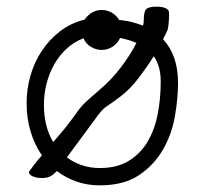

<svg xmlns="http://www.w3.org/2000/svg" viewBox="-20 -561 615 577"><path d="M390 -432Q379 -437 367 -440.5Q355 -444 341 -447Q333 -430 318 -420.5Q303 -411 286 -411Q269 -411 253.5 -420Q238 -429 231 -446Q202 -435 180 -414.5Q158 -394 143 -367.5Q128 -341 120 -310Q112 -279 112 -246Q112 -180 140 -134L157 -154Q176 -176 186.5 -190Q197 -204 204 -213.5Q211 -223 216 -230Q221 -237 228 -244.5Q235 -252 246.5 -262.5Q258 -273 278 -290Q315 -321 344 -359.5Q373 -398 390 -432ZM463 -316Q463 -363 442 -392Q422 -360 396.5 -326.5Q371 -293 342 -271Q329 -261 320.5 -255Q312 -249 306 -245Q300 -241 296.5 -238.5Q293 -236 290 -233Q284 -227 275 -215.5Q266 -204 243 -172L181 -88Q201 -73 226 -64.5Q251 -56 280 -56Q331 -56 366 -77Q401 -98 422.5 -133.5Q444 -169 453.5 -216Q463 -263 463 -316ZM515 -312Q515 -265 505.5 -211Q496 -157 469.5 -111Q443 -65 397.5 -34.5Q352 -4 280 -4Q242 -4 209.5 -15.5Q177 -27 151 -47Q143 -38 133 -32Q123 -26 106 -26Q90 -26 78.5 -31Q67 -36 67 -44Q67 -45 71.5 -51Q76 -57 82 -65Q88 -73 94.5 -81Q101 -89 106 -94Q84 -126 72 -165.5Q60 -205 60 -251Q60 -293 71.5 -333.5Q83 -374 105.5 -408Q128 -442 160.5 -467Q193 -492 234 -502Q255 -531 286 -531Q301 -531 315 -523.5Q329 -516 338 -501L347 -500Q365 -498 380.5 -493.5Q396 -489 410 -484Q411 -489 411.5 -492.5Q412 -496 412 -500Q412 -525 419 -533Q426 -541 451 -541Q467 -541 477.5 -536.5Q488 -532 488 -522Q488 -521 488 -514.5Q488 -508 487.5 -500Q487 -492 486 -484Q485 -476 484 -472Q482 -467 478.5 -460Q475 -453 470 -443Q515 -395 515 -312Z"/></svg>

Font: Nelagoney
Style: Regular
Weight: 400
Designer: Kanati
Foundry: Kanati and Michael Everson
Version: Version 2.000